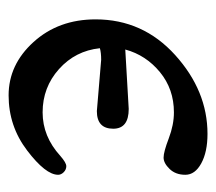

<svg xmlns="http://www.w3.org/2000/svg" viewBox="-48 -448 502 446"><g transform="rotate(90 203.0 -225.0)"><path d="M238 -199 119 -209Q102 -209 92 -206Q98 -149 140.5 -111Q183 -73 241 -73Q297 -73 342 -114Q358 -128 366 -128Q374 -128 380 -122Q386 -116 386 -109Q386 -80 329.5 -37Q273 6 201.5 6Q130 6 77.5 -52Q25 -110 25 -196Q25 -306 108 -381Q191 -456 291 -456Q333 -456 359.5 -441.5Q386 -427 386 -404.5Q386 -382 372.5 -368Q359 -354 346 -354Q333 -354 301.5 -366Q270 -378 241 -378Q187 -378 147.5 -345.5Q108 -313 95 -265L233 -273Q279 -273 279 -237Q279 -199 238 -199Z"/></g></svg>

Font: Macondo Swash Caps
Style: Regular
Weight: 400
Designer: John Vargas Beltran
Foundry: John Vargas Beltran
Version: Version 2.001